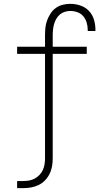

<svg xmlns="http://www.w3.org/2000/svg" viewBox="-20 -763 540 998"><path d="M69 215V178H99Q115 178 130.5 175.5Q146 173 160 165.5Q174 158 185 146.5Q196 135 202.5 121Q209 107 211.5 91.5Q214 76 214 60V-483H69V-520H214V-579Q214 -599 216 -619Q218 -639 225 -657.5Q232 -676 243 -693Q254 -710 270 -721.5Q286 -733 305.5 -738Q325 -743 345 -743Q372 -743 397.5 -734.5Q423 -726 441.5 -707Q460 -688 468 -662Q476 -636 476 -610V-602H436V-608Q436 -627 430.5 -645.5Q425 -664 413 -678.5Q401 -693 382.5 -699.5Q364 -706 345 -706Q331 -706 316.5 -701.5Q302 -697 291 -687.5Q280 -678 272.5 -665Q265 -652 261 -637.5Q257 -623 255.5 -608.5Q254 -594 254 -579V-520H431V-483H254V60Q254 81 250.5 101.5Q247 122 237.5 141Q228 160 213.5 175Q199 190 180 199Q161 208 140.5 211.5Q120 215 99 215Z"/></svg>

Font: Iosevka SS18 Extralight
Style: Regular
Weight: 200
Monospace: yes
Designer: Belleve Invis
Foundry: Belleve Invis
Version: Version 25.1.1; ttfautohint (v1.8.4)